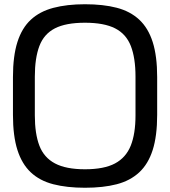

<svg xmlns="http://www.w3.org/2000/svg" viewBox="-20 -873 801 904"><path d="M380 11Q295 11 231 -5.5Q167 -22 125 -61.5Q83 -101 62 -167Q41 -233 41 -332V-510Q41 -609 62 -675Q83 -741 125 -780Q167 -819 231 -836Q295 -853 380 -853Q466 -853 529.5 -836.5Q593 -820 635.5 -780.5Q678 -741 699 -675Q720 -609 720 -510V-332Q720 -233 699 -167Q678 -101 635.5 -61.5Q593 -22 529.5 -5.5Q466 11 380 11ZM380 -76Q470 -76 521.5 -103.5Q573 -131 595.5 -187Q618 -243 618 -330V-512Q618 -600 596 -656.5Q574 -713 522 -739.5Q470 -766 380 -766Q290 -766 238.5 -739.5Q187 -713 165.5 -656.5Q144 -600 144 -512V-330Q144 -243 165.5 -187Q187 -131 239 -103.5Q291 -76 380 -76Z"/></svg>

Font: Matangi SemiBold
Style: Regular
Weight: 600
Designer: Prashant Pant
Foundry: The Graphic Ant
Version: Version 3.002